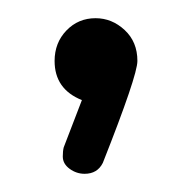

<svg xmlns="http://www.w3.org/2000/svg" viewBox="-20 -107 211 211"><path d="M40 -40Q40 -60 53 -73.5Q66 -87 85 -87Q103 -87 117 -74Q131 -61 131 -40Q131 -24 93 72Q87 84 73 84Q64 84 56.5 78.5Q49 73 49 65Q49 59 50 55L70 3Q40 -9 40 -40Z"/></svg>

Font: Terminal Dosis
Style: Regular
Weight: 400
Designer: Edgar Tolentino, Pablo Impallari, Igino Marini
Foundry: Edgar Tolentino, Pablo Impallari, Igino Marini
Version: Version 1.007